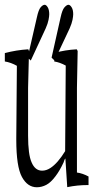

<svg xmlns="http://www.w3.org/2000/svg" viewBox="-27 -792 400 802"><path d="M41 -208V-214.8Q42 -370.6 43.5 -517.1Q18.6 -531.2 -6.8 -535.2Q-6.8 -557.6 -6.8 -570.3Q41.5 -583 89.4 -585.9Q91.8 -587.4 94.2 -578.6Q92.3 -506.8 90.3 -424.8Q90.3 -330.1 90.3 -225.6Q90.3 -146.5 105 -113.8Q119.6 -79.1 148.9 -79.1Q166.5 -79.1 183.6 -90.3Q213.9 -109.9 245.1 -160.6Q246.1 -344.2 247.6 -518.1Q222.7 -531.7 199.7 -535.2Q199.7 -557.6 199.7 -570.8Q245.1 -583.5 292 -585.9Q294.4 -586.9 297.4 -578.6Q295.9 -506.8 294.4 -424.8Q294.4 -252.9 294.4 -71.3Q318.8 -67.9 342.8 -54.7Q342.8 -42 342.8 -19Q340.8 -19 338.4 -19Q296.4 -19 253.9 -10.3Q250 -74.7 246.1 -129.9Q242.2 -126.5 238.3 -112.8Q222.2 -78.6 205.1 -56.2Q185.5 -29.8 166.3 -19.8Q147 -9.8 127 -9.8Q87.9 -9.8 64.5 -53Q41 -96.2 41 -208ZM278.8 -732.4Q278.8 -724.6 275.9 -709.2Q272.9 -693.8 263.7 -672.9L200.7 -539.1L188.5 -551.3L226.1 -719.2Q232.9 -751 242.4 -761.5Q252 -772 258.8 -772Q265.6 -772 272.2 -761.5Q278.8 -751 278.8 -732.4ZM178.7 -732.4Q178.7 -724.6 175.8 -709.2Q172.9 -693.8 163.6 -672.9Q163.6 -672.9 101.6 -539.1L88.4 -551.3L127 -719.2Q133.8 -751 142.8 -761.5Q151.9 -772 159.7 -772Q166 -772 172.4 -761.5Q178.7 -751 178.7 -732.4Z"/></svg>

Font: Scarab Serif
Style: Condensed-Light
Weight: 300
Designer: John Roberts
Foundry: Scarab
Version: 1.0